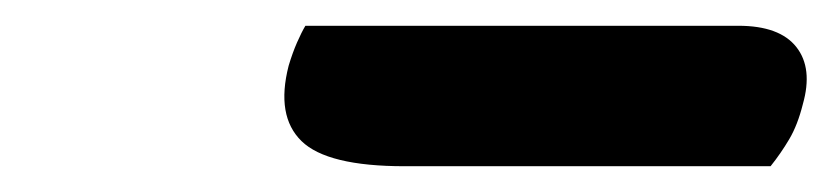

<svg xmlns="http://www.w3.org/2000/svg" viewBox="-20 -751 646 149"><path d="M217 -731H553Q585 -731 598 -714.5Q611 -698 603 -670Q599 -654 592.5 -643Q586 -632 578 -622H294Q234 -622 214 -641.5Q194 -661 204 -700Q207 -710 210.5 -718Q214 -726 217 -731Z"/></svg>

Font: Recursive Sn Csl St
Style: Bold Italic
Weight: 700
Italic angle: -15°
Version: Version 1.079;hotconv 1.0.112;makeotfexe 2.5.65598; ttfautoh